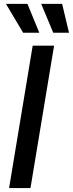

<svg xmlns="http://www.w3.org/2000/svg" viewBox="-20 -961 373 981"><path d="M256.3 -727.5 135.7 0H26.4L147 -727.5ZM252 -793.9 190.4 -941.4H297.4L332.5 -793.9ZM98.1 -793.9 10.3 -941.4H120.1L180.7 -793.9Z"/></svg>

Font: Inter 28pt Medium
Style: Italic
Weight: 500
Italic angle: -9.3988°
Designer: Rasmus Andersson
Foundry: rsms
Version: Version 4.001;git-66647c0bb